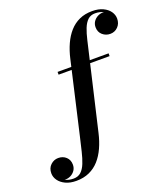

<svg xmlns="http://www.w3.org/2000/svg" viewBox="-383 -885 1114 1270"><g transform="rotate(-20 174.0 -250.0)"><path d="M-65.5 260Q-110 260 -141.2 245Q-172.5 230 -189 206.5Q-205.5 183 -205.5 156.5Q-205.5 120 -182.2 98.2Q-159 76.5 -128.5 76.5Q-95.5 76.5 -73.5 97Q-51.5 117.5 -51.5 151Q-51.5 173.5 -63 190.5Q-74.5 207.5 -92.5 217Q-110.5 226.5 -129.5 226.5Q-148 226.5 -165.2 216.2Q-182.5 206 -193.5 190Q-204.5 174 -204.5 156.5H-185Q-185 176 -172.2 195Q-159.5 214 -135.5 226.8Q-111.5 239.5 -78 239.5Q-46 239.5 -25.5 220.8Q-5 202 8.5 168.2Q22 134.5 32.5 90.2Q43 46 55 -5L171.5 -511.5Q184 -567 204.8 -612.5Q225.5 -658 255 -691Q284.5 -724 324 -742Q363.5 -760 414.5 -760Q459 -760 490.2 -745.2Q521.5 -730.5 537.8 -707Q554 -683.5 554 -657Q554 -622 531.8 -599.5Q509.5 -577 477.5 -577Q446.5 -577 423.2 -597.2Q400 -617.5 400 -651.5Q400 -673.5 411.2 -690.5Q422.5 -707.5 440.8 -717.2Q459 -727 479 -727Q491.5 -727 504.5 -721Q517.5 -715 528.5 -705Q539.5 -695 546.2 -682.5Q553 -670 553 -657H534Q534 -676.5 521.2 -695.5Q508.5 -714.5 484.8 -727Q461 -739.5 428 -739.5Q396.5 -739.5 376.5 -720.8Q356.5 -702 343.2 -668.5Q330 -635 319.8 -590.2Q309.5 -545.5 297.5 -494.5L179.5 11.5Q167 66.5 146.2 112Q125.5 157.5 96 190.5Q66.5 223.5 26.2 241.8Q-14 260 -65.5 260ZM63 -440.5V-460H422V-440.5Z"/></g></svg>

Font: Bodoni Moda 11pt
Style: Bold Italic
Weight: 700
Italic angle: -13°
Designer: Owen Earl
Foundry: indestructible type
Version: Version 2.004